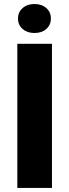

<svg xmlns="http://www.w3.org/2000/svg" viewBox="-20 -927 342 947"><path d="M236.3 -710.9V0H65.4V-710.9ZM68.8 -835.4Q68.8 -867.2 91.6 -887.2Q114.3 -907.2 149.9 -907.2Q186 -907.2 208.5 -887.2Q231 -867.2 231 -835.4Q231 -804.2 208.5 -784.2Q186 -764.2 149.9 -764.2Q114.3 -764.2 91.6 -784.2Q68.8 -804.2 68.8 -835.4Z"/></svg>

Font: Vazirmatn UI FD Black
Style: Regular
Weight: 900
Designer: Saber Rastikerdar
Foundry: Saber Rastikerdar
Version: Version 33.003